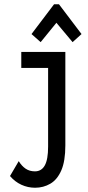

<svg xmlns="http://www.w3.org/2000/svg" viewBox="-20 -707 415 902"><path d="M145 175Q111 175 80.5 161Q50 147 27 120L68 50Q82 73 100.5 85.5Q119 98 144 98Q175 98 190.5 70Q206 42 206 -18V-388H80V-463H287V-24Q287 50 268 93.5Q249 137 216.5 156Q184 175 145 175ZM171 -509 128 -547 234 -687H257L363 -547L321 -509L245 -600Z"/></svg>

Font: Inconsolata Condensed SemiBold
Style: Regular
Weight: 600
Width: 3
Monospace: yes
Designer: Raph Levien, Cyreal, Brenton Simpson
Foundry: Raph Levien, Cyreal, Google
Version: Version 3.100; ttfautohint (v1.8.4.7-5d5b)